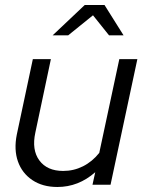

<svg xmlns="http://www.w3.org/2000/svg" viewBox="-20 -737 578 766"><path d="M209 9Q150 9 109 -18.5Q68 -46 51.5 -93Q35 -140 47 -200L111 -501H183L121 -208Q106 -139 137 -97Q168 -55 232 -55Q274 -55 311 -73.5Q348 -92 376 -127L456 -501H528L421 0H349L360 -50Q293 9 209 9ZM190 -596 318 -717H397L473 -596H415L351 -676L252 -596Z"/></svg>

Font: Red Hat Display VF
Style: Italic
Weight: 300
Italic angle: -12°
Designer: Pentagram, MCKL
Foundry: Pentagram, MCKL
Version: Version 1.023